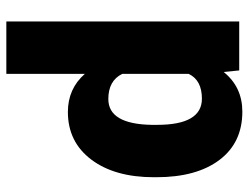

<svg xmlns="http://www.w3.org/2000/svg" viewBox="-109 -469 781 603"><g transform="rotate(90 281.5 -167.5)"><path d="M536.6 -260.3Q536.6 -137.2 481.2 -63.7Q425.8 9.8 331.5 9.8Q258.8 9.8 211.9 -43.5V203.1H47.4V-528.3H201.2L206.1 -479.5Q253.4 -538.1 330.6 -538.1Q428.2 -538.1 482.4 -466.1Q536.6 -394 536.6 -268.1ZM372.1 -270.5Q372.1 -411.1 290 -411.1Q231.4 -411.1 211.9 -369.1V-161.1Q233.4 -117.2 291 -117.2Q369.6 -117.2 372.1 -252.9Z"/></g></svg>

Font: Sadagaat-English
Style: Regular
Weight: 900
Designer: Ahmed alsheikh
Foundry: Ahmed alsheikh Design
Version: Version 2.137;January 17, 2018;FontCreator 11.0.0.2408 64-bi